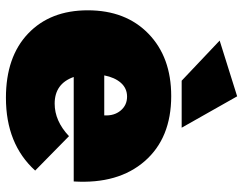

<svg xmlns="http://www.w3.org/2000/svg" viewBox="-107 -713 828 654"><g transform="rotate(90 307.0 -386.0)"><path d="M15.1 -271Q15.1 -400.4 95 -477.8Q174.8 -555.2 307.1 -555.2Q450.2 -555.2 528.8 -465.1Q607.4 -375 598.1 -223.1H242.2Q265.1 -158.2 333 -158.2Q392.1 -158.2 443.8 -207L561 -91.8Q470.7 7.8 313 7.8Q173.8 7.8 94.5 -67.6Q15.1 -143.1 15.1 -271ZM118.2 -720.2 308.1 -779.8 415 -590.8H254.9ZM236.8 -327.1H373Q375 -360.8 356.7 -382.8Q338.4 -404.8 309.1 -404.8Q280.8 -404.8 262.2 -383.8Q243.7 -362.8 236.8 -327.1Z"/></g></svg>

Font: Trueno Black
Style: Regular
Weight: 900
Designer: Julieta Ulanovsky
Foundry: Julieta Ulanovsky
Version: Version 3.001b | FøM Fix